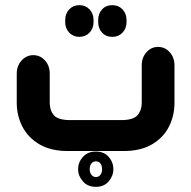

<svg xmlns="http://www.w3.org/2000/svg" viewBox="-20 -586 742 745"><path d="M288 -443Q264 -443 248.5 -459.5Q233 -476 233 -500V-508Q233 -533 248.5 -549.5Q264 -566 288 -566Q312 -566 327.5 -549.5Q343 -533 343 -508V-500Q343 -476 327.5 -459.5Q312 -443 288 -443ZM416 -443Q391 -443 376 -459.5Q361 -476 361 -500V-508Q361 -533 376 -549.5Q391 -566 416 -566Q440 -566 455.5 -549.5Q471 -533 471 -508V-500Q471 -476 455.5 -459.5Q440 -443 416 -443ZM460 0H243Q177 0 133 -26Q89 -52 67 -94.5Q45 -137 45 -187V-300Q45 -331 64 -351.5Q83 -372 109 -372Q136 -372 154.5 -351.5Q173 -331 173 -300V-187Q173 -158 189 -139Q205 -120 253 -120H450Q497 -120 513.5 -139Q530 -158 530 -187V-332Q530 -363 548.5 -383.5Q567 -404 593 -404Q620 -404 638.5 -383.5Q657 -363 657 -332V-187Q657 -137 635.5 -94.5Q614 -52 570 -26Q526 0 460 0ZM352 139Q320 139 301.5 117.5Q283 96 283 71Q283 44 301.5 23Q320 2 352 2Q384 2 402 23Q420 44 420 71Q420 96 402 117.5Q384 139 352 139ZM352 101Q363 101 369.5 92.5Q376 84 376 71Q376 56 369.5 48Q363 40 352 40Q342 40 335 48Q328 56 328 71Q328 84 335 92.5Q342 101 352 101Z"/></svg>

Font: Beiruti ExtraBold
Style: Regular
Weight: 800
Designer: Arlette Boutros
Foundry: Boutros
Version: Version 1.41